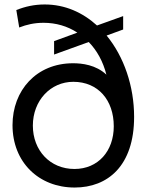

<svg xmlns="http://www.w3.org/2000/svg" viewBox="-20 -827 656 859"><path d="M457 -668C535 -573 580 -441 580 -304C580 -85 462 12 314 12C153 12 36 -102 36 -267C36 -423 143 -544 307 -544C347 -544 409 -537 456 -493C441 -552 414 -601 377 -639C377 -639 222 -583 222 -583C222 -583 222 -643 222 -643C222 -643 326 -681 326 -681C282 -710 230 -725 175 -725C134 -725 99 -717 66 -704C66 -704 53 -782 53 -782C93 -798 134 -807 180 -807C271 -807 350 -771 414 -713C414 -713 531 -755 531 -755C531 -755 531 -695 531 -695C531 -695 457 -668 457 -668ZM313 -71C419 -71 489 -151 489 -262C489 -379 419 -461 308 -461C206 -461 127 -377 127 -265C127 -154 204 -71 313 -71Z"/></svg>

Font: Preevio_Regular
Style: Regular
Weight: 500
Designer: Gumpita Rahayu
Foundry: Tokotype Studio
Version: ""